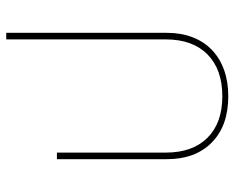

<svg xmlns="http://www.w3.org/2000/svg" viewBox="-88 -650 750 614"><g transform="rotate(-90 287.0 -343.0)"><path d="M286 12Q192 12 138.5 -40.5Q85 -93 85 -184V-536H106V-188Q106 -102 153.5 -54.5Q201 -7 286 -7Q372 -7 420 -54.5Q468 -102 468 -188V-698H489V-184Q489 -139 475 -102.5Q461 -66 434.5 -40.5Q408 -15 370.5 -1.5Q333 12 286 12Z"/></g></svg>

Font: IBM Plex Sans Thai Thin
Style: Regular
Weight: 100
Designer: Mike Abbink, Paul van der Laan, Pieter van Rosmalen, Ben Mitchell, Mark Frömberg
Foundry: Bold Monday
Version: Version 1.1